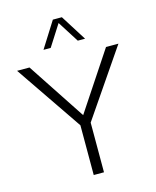

<svg xmlns="http://www.w3.org/2000/svg" viewBox="-139 -1072 951 1167"><g transform="rotate(-15 336.0 -488.5)"><path d="M466.8 -814H420.9L335.9 -947.8L250.5 -814H205.1L307.6 -976.6H364.3ZM367.7 0H303.2V-313L17.1 -732.4H95.2L335.4 -368.2L576.7 -732.4H654.8L367.7 -312.5Z"/></g></svg>

Font: Kumbh Sans Light
Style: Regular
Weight: 300
Version: Version 1.004